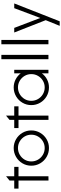

<svg xmlns="http://www.w3.org/2000/svg" viewBox="962 -1708 915 2880"><g transform="rotate(-90 1420.0 -268.5)"><path d="M152 -449H30V-513H152V-584L215 -635L216 -634V-513H356V-449H216V0L152 1Z M374 -257Q374 -329 409.5 -389.5Q445 -450 506 -485.5Q567 -521 639 -521Q711 -521 771.5 -485.5Q832 -450 867.5 -389.5Q903 -329 903 -257Q903 -185 867.5 -124Q832 -63 771.5 -27.5Q711 8 639 8Q567 8 506 -27.5Q445 -63 409.5 -124Q374 -185 374 -257ZM839 -257Q839 -312 812 -357.5Q785 -403 739.5 -430Q694 -457 639 -457Q584 -457 538 -430Q492 -403 465 -357.5Q438 -312 438 -257Q438 -202 465 -156Q492 -110 538 -83Q584 -56 639 -56Q694 -56 739.5 -83Q785 -110 812 -156Q839 -202 839 -257Z M1061 -449H939V-513H1061V-584L1124 -635L1125 -634V-513H1265V-449H1125V0L1061 1Z M1283 -257Q1283 -329 1318.5 -389.5Q1354 -450 1415 -485.5Q1476 -521 1548 -521Q1612 -521 1667.5 -492.5Q1723 -464 1760 -415V-513H1812V0H1760V-99Q1723 -49 1667.5 -20.5Q1612 8 1548 8Q1476 8 1415 -27.5Q1354 -63 1318.5 -124Q1283 -185 1283 -257ZM1748 -257Q1748 -312 1721 -357.5Q1694 -403 1648.5 -430Q1603 -457 1548 -457Q1493 -457 1447 -430Q1401 -403 1374 -357.5Q1347 -312 1347 -257Q1347 -202 1374 -156Q1401 -110 1447 -83Q1493 -56 1548 -56Q1603 -56 1648.5 -83Q1694 -110 1721 -156Q1748 -202 1748 -257Z M1972 -706H2036V0H1972Z M2196 -706H2260V0H2196Z M2557 -41 2372 -513H2441L2590 -122L2737 -513H2808L2540 169H2472Z"/></g></svg>

Font: Lineal Light
Style: Regular
Weight: 300
Designer: Created by Frank Adebiaye with contributions from Anton Moglia & Ariel Martín Pérez
Created by Frank ADEBIAYE with FontF
Foundry: Velvetyne Type Foundry
Version: Version 2.000